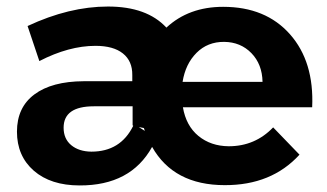

<svg xmlns="http://www.w3.org/2000/svg" viewBox="-20 -564 1008 591"><path d="M542 -312H788.1Q787.1 -366.2 753.9 -400.4Q720.7 -434.6 669.9 -435.1Q619.1 -435.5 585 -401.4Q550.8 -367.2 542 -312ZM407.2 -172.9 425.8 -161.1 422.9 -169.9ZM175.8 -170.9Q175.8 -136.7 199.2 -117.2Q222.7 -97.7 261.2 -97.2Q351.1 -97.2 390.1 -176.8L388.2 -178.2V-236.8H269Q175.8 -236.8 175.8 -170.9ZM237.8 -314H387.2V-333Q387.7 -376 358.4 -399.4Q329.1 -422.9 273.9 -422.9Q191.9 -422.9 101.1 -376L64.9 -483.9Q192.9 -543.9 312.5 -543.9Q432.1 -543.9 492.2 -479Q561 -543 667 -543Q797.9 -543 872.6 -458.5Q947.3 -374 940.9 -233.9H543Q552.7 -176.8 590.8 -145.5Q628.9 -114.3 684.1 -113.8Q765.1 -113.8 820.8 -171.9L901.9 -87.9Q815.9 6.3 671.9 5.9Q514.6 5.9 448.2 -111.8Q382.3 7.3 225.1 6.8Q136.2 6.8 84 -38.6Q32.2 -84 32.2 -158.7Q32.2 -233.4 85.9 -273.4Q139.6 -313.5 237.8 -314Z"/></svg>

Font: TruenoSBd
Style: Demi
Weight: 600
Designer: Julieta Ulanovsky
Foundry: Julieta Ulanovsky
Version: Version 3.001b